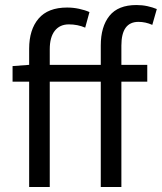

<svg xmlns="http://www.w3.org/2000/svg" viewBox="-20 -744 644 764"><path d="M381 0V-419H178V0H96V-419H30V-481L96 -486V-550Q96 -626 133.5 -670Q171 -714 247 -714Q271 -714 294.5 -709Q318 -704 336 -696L319 -634Q289 -647 254 -647Q218 -647 198 -621.5Q178 -596 178 -548V-486H381V-563Q381 -638 415.5 -681Q450 -724 523 -724Q546 -724 566.5 -719.5Q587 -715 604 -708L586 -645Q559 -657 531 -657Q463 -657 463 -563V-486H566V-419H463V0Z"/></svg>

Font: Giro Regular
Style: Regular
Weight: 400
Designer: Paul D. Hunt
Foundry: Adobe Systems Incorporated
Version: Version 1.000;PS 1.0;hotconv 1.0.88;makeotf.lib2.5.647800